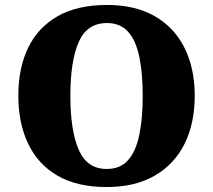

<svg xmlns="http://www.w3.org/2000/svg" viewBox="-20 -745 860 775"><path d="M411 10Q291 10 212 -36Q133 -82 93.5 -165Q54 -248 54 -359Q54 -470 93.5 -552Q133 -634 212.5 -679.5Q292 -725 412 -725Q526 -725 605 -679.5Q684 -634 725 -551.5Q766 -469 766 -358Q766 -247 725 -164.5Q684 -82 604.5 -36Q525 10 411 10ZM411 -63Q465 -63 496.5 -98Q528 -133 542 -199Q556 -265 556 -358Q556 -451 542 -517Q528 -583 496.5 -617.5Q465 -652 412 -652Q331 -652 297.5 -575Q264 -498 264 -358Q264 -219 297.5 -141Q331 -63 411 -63Z"/></svg>

Font: Noto Serif Tibetan Black
Style: Regular
Weight: 900
Version: Version 2.103